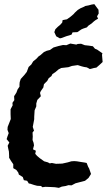

<svg xmlns="http://www.w3.org/2000/svg" viewBox="-20 -891 515 926"><path d="M264 15 245 12 226 11 199 10 184 12 178 6 159 5 144 1 126 -5 119 -6 111 -19 95 -22 90 -37 71 -49 68 -59 59 -71 44 -80V-99L33 -115L24 -130V-140L23 -160L20 -173L17 -188L25 -204L12 -220L16 -233L22 -249L16 -265L17 -279L32 -317L31 -340V-364L41 -383L40 -395L49 -408L48 -427L59 -444L65 -460L74 -473V-484L75 -495L80 -510L98 -530L109 -544L118 -568L131 -580L140 -595L155 -607L166 -619L175 -625L192 -640L205 -646L221 -650L238 -662L262 -669L284 -674L300 -673L319 -681L348 -676L355 -679L371 -680L389 -673L408 -671L428 -668L438 -656L448 -652L474 -634L472 -627L474 -603L475 -592L460 -578L445 -565L433 -563L413 -558L399 -566L386 -568L374 -571L355 -577L327 -573L310 -567L275 -563L262 -556L247 -543L233 -534L228 -524L215 -514L208 -501L192 -485L189 -469L177 -452L173 -443L177 -427L160 -409L155 -392V-378L147 -359L145 -327V-316L138 -279L144 -261L137 -252L138 -232L137 -216L142 -202L144 -190L139 -171L153 -164L150 -149L159 -139L172 -128L193 -113L211 -108L220 -103L230 -105L250 -101L280 -102L307 -108L324 -113L338 -114L351 -113L369 -110L389 -107L398 -105L405 -87L410 -78L419 -52L407 -33L390 -19L363 -12L344 -7L325 3L310 2L297 6L278 9ZM269 -706 251 -716 242 -736 247 -750 259 -762 270 -771 280 -782 282 -794 303 -798 321 -811 335 -823 341 -830 355 -843 368 -851 382 -857 391 -862 407 -865 422 -869 435 -871 446 -856 455 -844 456 -826 448 -812 453 -801 441 -794 433 -788 422 -778 406 -767 399 -759 381 -753 372 -749 353 -736 330 -735 325 -724 299 -716 278 -708Z"/></svg>

Font: Winky Rough Medium
Style: Italic
Weight: 500
Italic angle: -8.97852°
Designer: Simon Atzbach
Foundry: typofactur
Version: Version 1.206; ttfautohint (v1.8.4.7-5d5b)